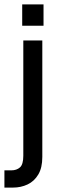

<svg xmlns="http://www.w3.org/2000/svg" viewBox="-54 -683 262 869"><path d="M46.5 -663H143V-566.5H46.5ZM-34 88H-3Q21.5 88 36.5 74.5Q51.5 61 51.5 22V-500H137.5V27.5Q137.5 76.5 119.2 107Q101 137.5 70.8 151.8Q40.5 166 5.5 166H-34Z"/></svg>

Font: Overused Grotesk
Style: Regular
Weight: 450
Version: Version 0.004